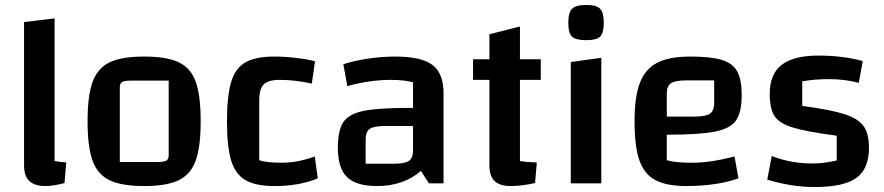

<svg xmlns="http://www.w3.org/2000/svg" viewBox="-20 -739 3563 774"><path d="M247 -84 240 -1Q195 11 164 11Q120 11 98.5 -9Q77 -29 77 -72V-650L200 -665V-90Q220 -86 247 -84Z M333 -250Q333 -354 353.5 -409.5Q374 -465 422.5 -488Q471 -511 561 -511Q652 -511 700.5 -488Q749 -465 769 -409.5Q789 -354 789 -250Q789 -146 768.5 -90.5Q748 -35 699.5 -12Q651 11 561 11Q471 11 422.5 -12Q374 -35 353.5 -90.5Q333 -146 333 -250ZM614 -86Q641 -86 650.5 -91.5Q660 -97 660 -112V-414H509Q482 -414 472.5 -408.5Q463 -403 463 -388V-86Z M895 -250Q895 -353 912 -409Q929 -465 970 -488Q1011 -511 1086 -511Q1127 -511 1173.5 -505.5Q1220 -500 1250 -492L1237 -402Q1171 -417 1107 -417Q1061 -417 1043 -398.5Q1025 -380 1025 -335V-93Q1056 -83 1115 -83Q1147 -83 1177.5 -88.5Q1208 -94 1249 -108L1261 -20Q1187 11 1086 11Q1011 11 970 -12.5Q929 -36 912 -91.5Q895 -147 895 -250Z M1768 -363V0H1709L1677 -50Q1606 11 1500 11Q1416 11 1379 -25Q1342 -61 1342 -143Q1342 -213 1363.5 -246Q1385 -279 1443.5 -291.5Q1502 -304 1626 -304H1645V-407Q1611 -417 1556 -417Q1471 -417 1380 -392L1364 -480Q1406 -494 1462.5 -502.5Q1519 -511 1573 -511Q1679 -511 1723.5 -477Q1768 -443 1768 -363ZM1645 -133V-231H1533Q1487 -231 1470.5 -219.5Q1454 -208 1454 -176V-79H1567Q1612 -79 1628.5 -90.5Q1645 -102 1645 -133Z M2076 -417V-90Q2104 -85 2144 -84L2137 -1Q2081 11 2039 11Q1995 11 1974 -9Q1953 -29 1953 -72V-417H1887V-500H1953V-601L2076 -632V-500H2160V-417Z M2404 -506V0H2281V-489ZM2271 -647Q2271 -689 2286.5 -704Q2302 -719 2343 -719Q2384 -719 2399 -704Q2414 -689 2414 -647Q2414 -606 2399.5 -591.5Q2385 -577 2343 -577Q2301 -577 2286 -591.5Q2271 -606 2271 -647Z M2941 -108 2957 -20Q2916 -5 2861.5 3Q2807 11 2748 11Q2667 11 2622 -13Q2577 -37 2557.5 -92.5Q2538 -148 2538 -250Q2538 -349 2559.5 -405Q2581 -461 2629.5 -486Q2678 -511 2762 -511Q2845 -511 2889.5 -497.5Q2934 -484 2952 -451Q2970 -418 2970 -357Q2970 -287 2947.5 -254Q2925 -221 2862.5 -208.5Q2800 -196 2668 -196V-93Q2705 -83 2767 -83Q2808 -83 2848.5 -89Q2889 -95 2941 -108ZM2668 -361V-269H2778Q2824 -269 2841.5 -280.5Q2859 -292 2859 -324V-415H2748Q2702 -415 2685 -403.5Q2668 -392 2668 -361Z M3280 -515Q3376 -515 3458 -493L3442 -405Q3387 -420 3321 -420Q3263 -420 3214 -411V-312Q3327 -297 3383.5 -279Q3440 -261 3461.5 -230.5Q3483 -200 3483 -144Q3483 -58 3432 -21.5Q3381 15 3263 15Q3171 15 3073 -15L3091 -110Q3168 -80 3255 -80Q3301 -80 3353 -92V-192Q3231 -208 3176 -225Q3121 -242 3102 -271.5Q3083 -301 3083 -361Q3083 -440 3131 -477.5Q3179 -515 3280 -515Z"/></svg>

Font: Changa Medium
Style: Regular
Weight: 500
Designer: Eduardo Rodriguez Tunni
Foundry: Eduardo Rodriguez Tunni
Version: Version 2.002; ttfautohint (v1.5) -l 8 -r 50 -G 150 -x 14 -H